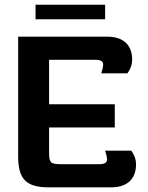

<svg xmlns="http://www.w3.org/2000/svg" viewBox="-20 -808 640 828"><path d="M133.3 -787.5V-725H433.3V-787.5ZM58.3 -650V-133.3C58.3 -35.8 92.5 0 191.7 0H458.3C527.5 0 566.7 -35 566.7 -100C566.7 -133.3 545.8 -158.3 545.8 -158.3H433.3C433.3 -158.3 441.7 -132.5 441.7 -120.8C441.7 -108.3 433.3 -100 408.3 -100H241.7C198.3 -100 191.7 -106.7 191.7 -150V-258.3H475V-358.3H191.7V-550H391.7C416.7 -550 425 -541.7 425 -529.2C425 -517.5 416.7 -491.7 416.7 -491.7H529.2C529.2 -491.7 550 -516.7 550 -550C550 -615 510.8 -650 441.7 -650Z"/></svg>

Font: BoonHome
Style: Bold
Weight: 700
Designer: Sungsit Sawaiwan
Foundry: Sungsit Sawaiwan
Version: Version 0.2